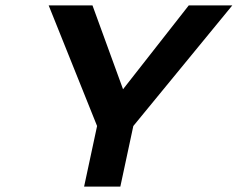

<svg xmlns="http://www.w3.org/2000/svg" viewBox="-20 -690 879 710"><path d="M160 -670 339 -224 291 0H425L473 -224L839 -670H678L435 -360L322 -670Z"/></svg>

Font: LT Wave Text Bold Italic
Style: Regular
Weight: 700
Designer: Daniel Lyons
Version: Version 2.5 (Glyphs App)